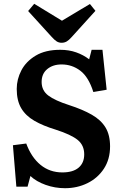

<svg xmlns="http://www.w3.org/2000/svg" viewBox="-20 -976 647 1010"><path d="M322 14Q269 14 220 -3.5Q171 -21 140 -50L125 6H66L48 -212L118 -221Q145 -148 193.5 -108.5Q242 -69 308 -69Q364 -69 393.5 -94Q423 -119 423 -164Q423 -212 388.5 -240Q354 -268 273 -294Q207 -314 161 -340.5Q115 -367 91.5 -407Q68 -447 68 -508Q68 -559 92.5 -606Q117 -653 168 -683.5Q219 -714 297 -714Q343 -714 381 -700.5Q419 -687 449 -664L462 -714H519L541 -504L471 -492Q446 -571 402.5 -604Q359 -637 304 -637Q258 -637 228.5 -612.5Q199 -588 199 -545Q199 -500 234 -473.5Q269 -447 344 -423Q415 -400 463 -372.5Q511 -345 535 -305.5Q559 -266 559 -206Q559 -138 526.5 -88.5Q494 -39 440 -12.5Q386 14 322 14ZM304 -751Q290 -751 278.5 -758Q267 -765 250 -784L128 -918L160 -956L306 -867L453 -955L482 -919L357 -781Q343 -765 331 -758Q319 -751 304 -751Z"/></svg>

Font: Literata 12pt SemiBold
Style: Regular
Weight: 600
Designer: Latin by Veronika Burian and Jose Scaglione. Greek by Irene Vlachou. Cyrillic by Vera Evstafieva.
Foundry: TypeTogether
Version: Version 3.002